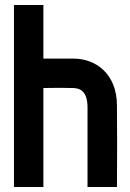

<svg xmlns="http://www.w3.org/2000/svg" viewBox="-20 -750 520 770"><path d="M36 0H154V-397C191 -398 247 -398 274 -397C303 -396 331 -382 331 -319V0H449C450 -83 450 -246 449 -329C448 -455 363 -515 275 -515H154V-730H36Z"/></svg>

Font: Fervojo
Style: Bold
Weight: 700
Designer: kohakuno
Version: ver.1.0